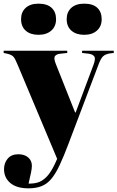

<svg xmlns="http://www.w3.org/2000/svg" viewBox="-28 -798 641 1048"><path d="M127 230Q63 230 28.5 201Q-6 172 -6 125Q-6 92 14 68Q34 44 72 44Q106 44 126 61.5Q146 79 146 107Q146 121 141.5 143Q137 165 128 204Q153 205 177 198.5Q201 192 224.5 169Q248 146 271 98L284 69L68 -445Q55 -477 46 -487.5Q37 -498 15 -504L-8 -509V-521H339V-509L303 -505Q280 -503 272 -491.5Q264 -480 277 -448L382 -184H385L483 -446Q495 -478 486.5 -490Q478 -502 455 -505L420 -509V-521H593V-509L569 -506Q547 -502 535 -491Q523 -480 511 -449L345 -11Q319 58 297 104.5Q275 151 252 178.5Q229 206 199 218Q169 230 127 230ZM432 -608Q388 -608 362 -630.5Q336 -653 336 -694Q336 -732 361 -755Q386 -778 432 -778Q479 -778 503 -755.5Q527 -733 527 -693Q527 -654 501 -631Q475 -608 432 -608ZM182 -608Q138 -608 112.5 -630.5Q87 -653 87 -694Q87 -732 112 -755Q137 -778 182 -778Q229 -778 253.5 -755.5Q278 -733 278 -693Q278 -654 252 -631Q226 -608 182 -608Z"/></svg>

Font: Literata 72pt ExtraBold
Style: Regular
Weight: 800
Designer: Latin by Veronika Burian and Jose Scaglione. Greek by Irene Vlachou. Cyrillic by Vera Evstafieva.
Foundry: TypeTogether
Version: Version 3.002